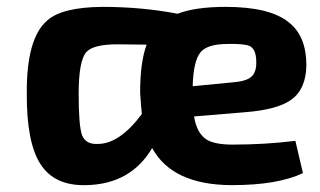

<svg xmlns="http://www.w3.org/2000/svg" viewBox="-20 -527 931 559"><path d="M862 -23Q788 12 656 12Q482 12 423 -96Q361 9 232 12Q139 15 98 -49Q57 -112 58 -256Q57 -415 117 -467Q160 -506 278 -507Q393 -507 497 -487Q549 -507 637 -507Q767 -507 822 -461Q872 -421 872 -337Q871 -267 827 -236Q786 -207 690 -200L545 -188Q553 -139 581 -121Q605 -106 657 -106Q752 -106 840 -117ZM655 -287Q695 -290 710 -302Q728 -316 726 -351Q725 -384 707 -393Q692 -400 643 -399Q584 -399 564 -375Q543 -350 541 -276ZM393 -195Q391 -213 388 -257Q388 -347 407 -397L323 -398Q251 -398 231 -375Q209 -349 209 -254Q209 -160 219 -133Q230 -106 265 -108Q328 -108 393 -195Z"/></svg>

Font: Taylor Sans Bold LRS
Style: Bold
Weight: 700
Italic angle: -8°
Designer: Natanael Gama
Version: Version 1.001 September 8, 2015